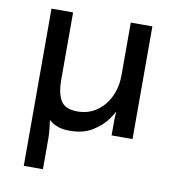

<svg xmlns="http://www.w3.org/2000/svg" viewBox="-80 -578 779 849"><g transform="rotate(10 309.5 -153.0)"><path d="M180 -506V-204Q180 -143 199.5 -110.5Q219 -78 274 -78Q324 -78 361.5 -104.5Q399 -131 419 -174.5Q439 -218 439 -269V-506H536V0H442V-69Q442 -82 443 -91.5Q444 -101 444 -104H441Q441 -99 420 -69.5Q399 -40 358 -14Q317 12 255 12Q225 12 205 5Q185 -2 174.5 -10Q164 -18 164 -19H162Q163 -11 166 15Q169 41 169 59V200H83V-506Z"/></g></svg>

Font: Museo Sans Medium
Style: Regular
Weight: 500
Designer: Jos Buivenga
Foundry: Jos Buivenga & Rosetta Type Foundry (extension, remastering)
Version: Version 3.600;PS 1.000;hotconv 1.0.88;makeotf.lib2.5.647800;